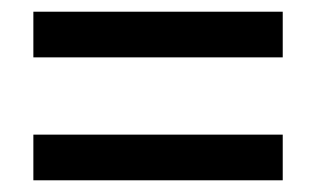

<svg xmlns="http://www.w3.org/2000/svg" viewBox="-20 -476 540 328"><path d="M463 -246V-168H37V-246ZM463 -456V-378H37V-456Z"/></svg>

Font: Blinker
Style: Regular
Weight: 400
Designer: Juergen Huber
Foundry: supertype
Version: Version 1.017;hotconv 1.0.117;makeotfexe 2.5.65602